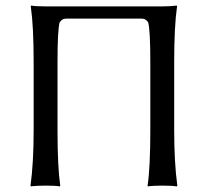

<svg xmlns="http://www.w3.org/2000/svg" viewBox="-20 -668 748 691"><path d="M564 -645Q579.1 -645 592.3 -645.8Q605.5 -646.5 610.8 -647.5L616.2 -647.9L617.2 -645Q606.9 -573.7 606.9 -444.8V-200.2Q606.9 -82 618.2 0L616.2 2.9Q598.1 0 564 0Q548.3 0 535.4 0.7Q522.5 1.5 517.6 2L512.2 2.9L511.2 0Q521 -66.4 521 -200.2V-444.8Q521 -560.5 513.2 -587.9Q507.3 -595.2 502.4 -598.1Q497.6 -601.1 486.8 -601.1H221.2Q210.4 -601.1 205.6 -598.1Q200.7 -595.2 194.8 -587.9Q187 -560.5 187 -444.8V-200.2Q187 -66.4 196.8 0L195.8 2.9Q179.2 0 144 0Q128.9 0 115.7 0.7Q102.5 1.5 97.2 2L91.8 2.9L89.8 0Q101.1 -82 101.1 -200.2V-444.8Q101.1 -573.7 90.8 -645L91.8 -647.9Q109.9 -645 144 -645Z"/></svg>

Font: Linux Biolinum G
Style: Regular
Weight: 400
Designer: Philipp H. Poll
Foundry: Philipp H. Poll
Version: Version 1.1.0 ; ttfautohint (v1.6)